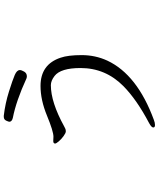

<svg xmlns="http://www.w3.org/2000/svg" viewBox="70 -864 859 1040"><g transform="rotate(-90 500.0 -343.5)"><path d="M394 -753Q461 -745 524.5 -725Q588 -705 614.5 -693.5Q641 -682 641 -666Q641 -657 632.5 -642.5Q624 -628 607 -628Q602 -628 596 -630Q474 -686 382 -704Q361 -709 361 -723Q361 -727 367 -740Q373 -753 388 -753ZM257 -485 280 -484Q309 -484 394 -519Q479 -554 555 -554Q672 -554 708 -445Q722 -405 722 -331Q722 -257 692 -192Q616 -30 371 60Q356 66 343 66Q330 66 330 56.5Q330 47 354 34Q481 -33 554 -105Q652 -202 652 -337Q652 -445 609 -478Q583 -498 559 -498Q467 -498 336 -426Q330 -423 324 -420Q318 -417 309 -417Q300 -417 283.5 -429Q267 -441 255 -455Q243 -469 243 -475Q243 -485 257 -485Z"/></g></svg>

Font: LXGW Bright TC
Style: Regular
Weight: 400
Designer: Christian Thalmann (Catharsis Fonts)
Foundry: LXGW / Christian Thalmann (Catharsis Fonts) / Fontworks Inc.
Version: Version 5.501